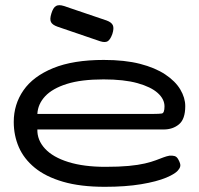

<svg xmlns="http://www.w3.org/2000/svg" viewBox="-20 -706 766 740"><path d="M384 14Q290 14 223 -5.5Q156 -25 114 -59.5Q72 -94 52.5 -139Q33 -184 33 -236Q33 -304 70.5 -358Q108 -412 185 -443.5Q262 -475 380 -475Q461 -475 519.5 -460Q578 -445 617 -419Q656 -393 675 -361Q694 -329 694 -297Q694 -247 670 -227Q646 -207 611 -207H124Q123 -166 153.5 -133Q184 -100 243.5 -81.5Q303 -63 386 -63Q439 -63 476 -66.5Q513 -70 538.5 -76Q564 -82 581 -88.5Q598 -95 610 -99.5Q622 -104 633 -106Q644 -107 653 -104.5Q662 -102 668 -90Q676 -75 675 -67Q674 -59 668 -52Q658 -37 621 -21.5Q584 -6 524 4Q464 14 384 14ZM124 -267H574Q593 -267 603.5 -268.5Q614 -270 614 -296Q614 -324 588 -347.5Q562 -371 510 -385.5Q458 -400 379 -400Q293 -400 237.5 -382.5Q182 -365 154 -335Q126 -305 124 -267ZM366 -547 202 -603Q182 -610 176.5 -621Q171 -632 178 -654Q185 -677 196 -683Q207 -689 226 -683L391 -627Q410 -620 415 -608.5Q420 -597 413 -575Q405 -553 395 -547Q385 -541 366 -547Z"/></svg>

Font: Fredoka Expanded
Style: Regular
Weight: 400
Width: 7
Designer: Ben Nathan
Foundry: Milena B. Brandão, Ben Nathan
Version: Version 2.001